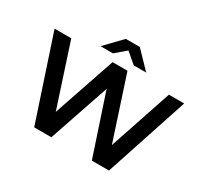

<svg xmlns="http://www.w3.org/2000/svg" viewBox="-174 -1150 1497 1405"><g transform="rotate(30 574.0 -448.0)"><path d="M258 0 26 -700H167L338 -177L516 -700H642L815 -172L992 -700H1121L890 0H745L576 -509L403 0ZM381 -757 515 -896H633L767 -757H662L574 -832L486 -757Z"/></g></svg>

Font: Belfius21
Style: Bold
Weight: 700
Designer: Montserrat's base design by Julieta Ulanovsky, modified by Coast SPRL for Belfius Bank NV.
Foundry: Montserrat's base design by Julieta Ulanovsky, modified by Coast SPRL for Belfius Bank NV.
Version: Version 2.000;FEAKit 1.0